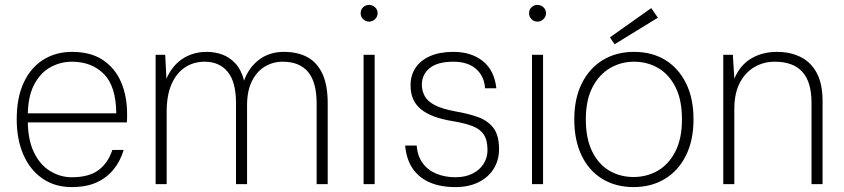

<svg xmlns="http://www.w3.org/2000/svg" viewBox="-20 -749 3432 781"><path d="M272 12Q203 12 152.5 -23Q102 -58 75 -120Q48 -182 48 -264Q48 -352 76.5 -413Q105 -474 156 -506Q207 -538 273 -538Q349 -538 398.5 -505Q448 -472 472.5 -415Q497 -358 497 -285Q497 -277 497 -269.5Q497 -262 496 -251H79V-288H453Q452 -398 402.5 -448Q353 -498 272 -498Q226 -498 185 -475.5Q144 -453 118.5 -404Q93 -355 93 -276V-259Q93 -182 117.5 -130.5Q142 -79 183.5 -53.5Q225 -28 272 -28Q341 -28 380 -56.5Q419 -85 437 -139H483Q470 -95 443 -61Q416 -27 374 -7.5Q332 12 272 12Z M613 0V-526H652L657 -429Q681 -483 723.5 -510.5Q766 -538 821 -538Q853 -538 883 -527.5Q913 -517 937 -491.5Q961 -466 973 -421Q991 -473 1033 -505.5Q1075 -538 1135 -538Q1191 -538 1230.5 -516.5Q1270 -495 1291.5 -449Q1313 -403 1313 -329V0H1268V-327Q1268 -415 1233 -456.5Q1198 -498 1130 -498Q1090 -498 1057 -478Q1024 -458 1004.5 -418.5Q985 -379 985 -321V0H940V-330Q940 -416 906 -457Q872 -498 813 -498Q767 -498 732 -474.5Q697 -451 677.5 -406Q658 -361 658 -295V0Z M1459 0V-526H1504V0ZM1481 -661Q1467 -661 1457 -671Q1447 -681 1447 -695Q1447 -710 1457 -719.5Q1467 -729 1481 -729Q1495 -729 1505.5 -719.5Q1516 -710 1516 -695Q1516 -681 1505.5 -671Q1495 -661 1481 -661Z M1832 12Q1772 12 1728 -7Q1684 -26 1658.5 -63.5Q1633 -101 1628 -157H1675Q1678 -115 1699 -86Q1720 -57 1755 -42.5Q1790 -28 1833 -28Q1872 -28 1901.5 -42.5Q1931 -57 1947 -82.5Q1963 -108 1963 -138Q1963 -179 1948 -201.5Q1933 -224 1902 -236Q1871 -248 1823 -256Q1779 -263 1746.5 -275Q1714 -287 1692.5 -304.5Q1671 -322 1660.5 -346Q1650 -370 1650 -402Q1650 -443 1670.5 -473.5Q1691 -504 1730 -521Q1769 -538 1824 -538Q1897 -538 1944 -500.5Q1991 -463 1999 -390H1953Q1950 -439 1916.5 -468.5Q1883 -498 1824 -498Q1760 -498 1728 -472Q1696 -446 1696 -404Q1696 -380 1707.5 -358.5Q1719 -337 1748.5 -321.5Q1778 -306 1832 -296Q1885 -287 1925 -272.5Q1965 -258 1987.5 -228Q2010 -198 2010 -142Q2010 -98 1988.5 -63Q1967 -28 1927 -8Q1887 12 1832 12Z M2144 0V-526H2189V0ZM2166 -661Q2152 -661 2142 -671Q2132 -681 2132 -695Q2132 -710 2142 -719.5Q2152 -729 2166 -729Q2180 -729 2190.5 -719.5Q2201 -710 2201 -695Q2201 -681 2190.5 -671Q2180 -661 2166 -661Z M2557 12Q2485 12 2430.5 -21Q2376 -54 2346 -116Q2316 -178 2316 -263Q2316 -349 2347 -410.5Q2378 -472 2432.5 -505Q2487 -538 2559 -538Q2632 -538 2686 -505Q2740 -472 2770.5 -410.5Q2801 -349 2801 -263Q2801 -178 2770 -116Q2739 -54 2684 -21Q2629 12 2557 12ZM2557 -29Q2611 -29 2655.5 -54.5Q2700 -80 2727 -132.5Q2754 -185 2754 -263Q2754 -343 2727.5 -395Q2701 -447 2657 -472.5Q2613 -498 2559 -498Q2506 -498 2461.5 -472Q2417 -446 2390 -394Q2363 -342 2363 -263Q2363 -185 2389 -132.5Q2415 -80 2459 -54.5Q2503 -29 2557 -29ZM2480 -569 2461 -597 2629 -716 2656 -677Z M2922 0V-526H2961L2967 -429Q2991 -485 3036.5 -511.5Q3082 -538 3140 -538Q3195 -538 3237 -517Q3279 -496 3302.5 -452Q3326 -408 3326 -337V0H3281V-331Q3281 -416 3243.5 -457Q3206 -498 3132 -498Q3085 -498 3047.5 -475.5Q3010 -453 2988.5 -410.5Q2967 -368 2967 -305V0Z"/></svg>

Font: DM Sans 9pt ExtraLight
Style: Regular
Weight: 250
Version: Version 4.004;gftools[0.9.30]